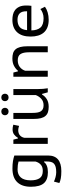

<svg xmlns="http://www.w3.org/2000/svg" viewBox="967 -1716 956 2930"><g transform="rotate(-90 1445.0 -251.0)"><path d="M537 3Q537 106 476.5 156.5Q416 207 299 207Q231 207 189 199Q147 191 117 177L139 94Q152 100 169 106.5Q186 113 205 118Q224 123 243.5 126Q263 129 281 129Q330 129 362 120.5Q394 112 413 94Q432 76 439 48Q446 20 446 -19V-56H435Q419 -30 379 -14Q339 2 282 2Q168 2 114 -59.5Q60 -121 60 -258Q60 -393 130 -466Q200 -539 338 -539Q404 -539 451.5 -531Q499 -523 537 -510ZM302 -76Q363 -76 397.5 -107Q432 -138 445 -188V-446Q422 -453 392 -457Q362 -461 324 -461Q246 -461 202 -411.5Q158 -362 158 -260Q158 -172 190.5 -124Q223 -76 302 -76Z M989 -438Q972 -443 956 -447Q940 -451 926 -451Q873 -451 843.5 -424Q814 -397 807 -356V0H715V-525H779L797 -455H806Q829 -494 859.5 -515.5Q890 -537 936 -537Q950 -537 969 -534.5Q988 -532 1007 -526Z M1187 -525V-236Q1187 -194 1192 -162Q1197 -130 1210 -108.5Q1223 -87 1245.5 -75.5Q1268 -64 1303 -64Q1363 -64 1401 -98Q1439 -132 1459 -182V-525H1551V-149Q1551 -111 1554 -71.5Q1557 -32 1563 0H1501L1477 -87H1467Q1441 -42 1395 -14Q1349 14 1280 14Q1234 14 1199.5 3Q1165 -8 1141.5 -34.5Q1118 -61 1106.5 -105Q1095 -149 1095 -215V-525ZM1151 -653Q1151 -677 1167 -693Q1183 -709 1209 -709Q1234 -709 1249.5 -693Q1265 -677 1265 -653Q1265 -630 1249.5 -614Q1234 -598 1209 -598Q1183 -598 1167 -614Q1151 -630 1151 -653ZM1366 -653Q1366 -677 1381.5 -693Q1397 -709 1423 -709Q1449 -709 1464.5 -693Q1480 -677 1480 -653Q1480 -630 1464.5 -614Q1449 -598 1423 -598Q1397 -598 1381.5 -614Q1366 -630 1366 -653Z M2112 0V-290Q2112 -374 2085 -416Q2058 -458 1989 -458Q1928 -458 1887.5 -426.5Q1847 -395 1831 -346V0H1739V-525H1803L1821 -455H1830Q1859 -491 1905.5 -515.5Q1952 -540 2017 -540Q2063 -540 2098 -529.5Q2133 -519 2156.5 -492.5Q2180 -466 2192 -421.5Q2204 -377 2204 -309V0Z M2807 -43Q2772 -17 2720 -1.5Q2668 14 2607 14Q2541 14 2492.5 -5.5Q2444 -25 2413 -61Q2382 -97 2367 -148Q2352 -199 2352 -262Q2352 -397 2418.5 -468.5Q2485 -540 2608 -540Q2647 -540 2686 -531.5Q2725 -523 2756 -499.5Q2787 -476 2806.5 -435Q2826 -394 2826 -328Q2826 -312 2825 -291Q2824 -270 2821 -250H2446Q2448 -158 2490 -111Q2532 -64 2633 -64Q2675 -64 2713 -78.5Q2751 -93 2772 -113ZM2738 -316Q2740 -396 2705.5 -429Q2671 -462 2609 -462Q2539 -462 2498 -429Q2457 -396 2450 -316Z"/></g></svg>

Font: PT Sans Caption
Style: Regular
Weight: 400
Designer: A.Korolkova, O.Umpeleva, V.Yefimov
Foundry: ParaType Ltd
Version: Version 2.004W OFL